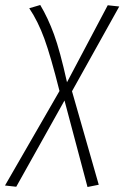

<svg xmlns="http://www.w3.org/2000/svg" viewBox="-86 -548 497 768"><path d="M202 -183 309 191 264 200 172 -146 -21 199 -66 194 152 -184Q117 -323 91.5 -393Q66 -463 31 -515L75 -528Q106 -476 130 -410.5Q154 -345 182 -219L345 -527L391 -522Z"/></svg>

Font: Fira Sans Condensed ExtraLight
Style: Italic
Weight: 275
Width: 3
Italic angle: -8°
Designer: Carrois Corporate & Edenspiekermann AG
Foundry: Carrois Corporate GbR & Edenspiekermann AG
Version: Version 4.203